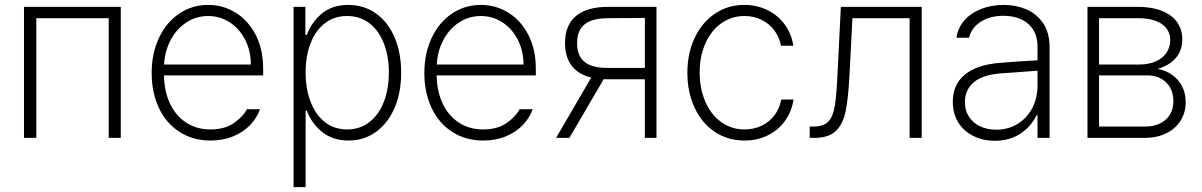

<svg xmlns="http://www.w3.org/2000/svg" viewBox="-20 -558 4866 777"><path d="M77.1 -530.3H468.8V0H419.9V-484.4H127V0H77.1Z M593.8 -262.7Q593.8 -341.3 623 -404.1Q652.3 -466.8 704.6 -502.4Q756.8 -538.1 822.3 -538.1Q882.3 -538.1 933.1 -507.1Q983.9 -476.1 1014.4 -417.5Q1044.9 -358.9 1044.9 -280.3V-252.9H643.6Q644.5 -189 667.7 -139.4Q690.9 -89.8 733.2 -62Q775.4 -34.2 832 -34.2Q888.2 -34.2 925 -59.1Q961.9 -84 979.5 -116.2H1032.2Q1020.5 -82 993.2 -53Q965.8 -23.9 924.6 -6.6Q883.3 10.7 832 10.7Q760.7 10.7 706.5 -24.2Q652.3 -59.1 623 -121.3Q593.8 -183.6 593.8 -262.7ZM995.1 -296.9Q995.1 -351.6 972.4 -396.5Q949.7 -441.4 910.2 -467.3Q870.6 -493.2 822.3 -493.2Q773.9 -493.2 734.4 -467.3Q694.8 -441.4 670.9 -396.5Q647 -351.6 644 -296.9Z M1168 -530.3H1215.8V-417H1221.7Q1241.7 -469.7 1283.4 -503.9Q1325.2 -538.1 1389.6 -538.1Q1453.1 -538.1 1501.7 -503.4Q1550.3 -468.8 1576.9 -406.5Q1603.5 -344.2 1603.5 -263.7Q1603.5 -183.6 1576.7 -121.3Q1549.8 -59.1 1501.5 -24.2Q1453.1 10.7 1390.6 10.7Q1326.7 10.7 1283.9 -23.7Q1241.2 -58.1 1221.7 -110.4H1216.8V199.2H1168ZM1384.8 -34.2Q1437 -34.2 1475.3 -64.2Q1513.7 -94.2 1533.7 -146.7Q1553.7 -199.2 1553.7 -264.6Q1553.7 -329.6 1533.7 -381.6Q1513.7 -433.6 1475.6 -463.4Q1437.5 -493.2 1384.8 -493.2Q1332.5 -493.2 1294.7 -463.9Q1256.8 -434.6 1236.8 -382.8Q1216.8 -331.1 1216.8 -264.6Q1216.8 -198.2 1237.1 -145.8Q1257.3 -93.3 1295.2 -63.7Q1333 -34.2 1384.8 -34.2Z M1697.3 -262.7Q1697.3 -341.3 1726.6 -404.1Q1755.9 -466.8 1808.1 -502.4Q1860.4 -538.1 1925.8 -538.1Q1985.8 -538.1 2036.6 -507.1Q2087.4 -476.1 2117.9 -417.5Q2148.4 -358.9 2148.4 -280.3V-252.9H1747.1Q1748 -189 1771.2 -139.4Q1794.4 -89.8 1836.7 -62Q1878.9 -34.2 1935.5 -34.2Q1991.7 -34.2 2028.6 -59.1Q2065.4 -84 2083 -116.2H2135.7Q2124 -82 2096.7 -53Q2069.3 -23.9 2028.1 -6.6Q1986.8 10.7 1935.5 10.7Q1864.3 10.7 1810.1 -24.2Q1755.9 -59.1 1726.6 -121.3Q1697.3 -183.6 1697.3 -262.7ZM2098.6 -296.9Q2098.6 -351.6 2075.9 -396.5Q2053.2 -441.4 2013.7 -467.3Q1974.1 -493.2 1925.8 -493.2Q1877.4 -493.2 1837.9 -467.3Q1798.3 -441.4 1774.4 -396.5Q1750.5 -351.6 1747.6 -296.9Z M2589.8 -237.3H2437.5L2423.3 -237.8L2284.2 0H2230.5L2372.6 -244.1Q2320.3 -256.8 2293.5 -292Q2266.6 -327.1 2266.6 -383.8Q2266.6 -456.1 2310.8 -493.2Q2355 -530.3 2441.4 -530.3H2636.7V0H2589.8ZM2437.5 -283.2H2589.8V-485.4L2441.4 -484.4Q2377.4 -484.4 2346.4 -460Q2315.4 -435.5 2315.4 -383.8Q2315.4 -332 2345.5 -307.6Q2375.5 -283.2 2437.5 -283.2Z M2761.7 -263.7Q2761.7 -341.8 2791 -404.3Q2820.3 -466.8 2872.8 -502.4Q2925.3 -538.1 2992.2 -538.1Q3043 -538.1 3085.4 -517.3Q3127.9 -496.6 3155.5 -459.2Q3183.1 -421.9 3190.4 -373H3140.6Q3134.3 -407.2 3114 -434.6Q3093.8 -461.9 3062.5 -477.5Q3031.2 -493.2 2993.2 -493.2Q2940.4 -493.2 2899.2 -463.9Q2857.9 -434.6 2834.7 -382.6Q2811.5 -330.6 2811.5 -264.6Q2811.5 -198.7 2834.5 -146.2Q2857.4 -93.8 2898.7 -64Q2939.9 -34.2 2993.2 -34.2Q3030.8 -34.2 3062 -49.1Q3093.3 -64 3114 -91.3Q3134.8 -118.7 3141.6 -155.3H3191.4Q3184.1 -106.9 3157 -69.1Q3129.9 -31.2 3087.4 -10.3Q3044.9 10.7 2993.2 10.7Q2924.8 10.7 2872.3 -24.7Q2819.8 -60.1 2790.8 -122.6Q2761.7 -185.1 2761.7 -263.7Z M3256.8 -45.9H3271.5Q3313 -45.9 3332.3 -66.2Q3351.6 -86.4 3358.6 -130.9Q3365.7 -175.3 3370.1 -273.4L3382.8 -530.3H3710V0H3661.1V-484.4H3429.7L3418 -258.8Q3413.1 -160.6 3402.3 -108.2Q3391.6 -55.7 3362.5 -27.8Q3333.5 0 3275.4 0H3256.8Z M4027.3 -303.7Q4063.5 -306.6 4106.4 -309.6Q4149.4 -312.5 4178.7 -314V-371.1Q4178.7 -408.7 4162.1 -436.3Q4145.5 -463.9 4114.5 -479Q4083.5 -494.1 4041 -494.1Q3986.8 -494.1 3949.2 -470.2Q3911.6 -446.3 3901.4 -405.3H3850.6Q3856.4 -445.3 3882.6 -475.3Q3908.7 -505.4 3950.4 -521.7Q3992.2 -538.1 4043 -538.1Q4090.8 -538.1 4132.8 -520.5Q4174.8 -502.9 4201.2 -464.4Q4227.5 -425.8 4227.5 -367.2V0H4178.7V-91.8H4174.8Q4153.3 -46.4 4109.6 -17.3Q4065.9 11.7 4005.9 11.7Q3959 11.7 3920.2 -7.1Q3881.3 -25.9 3858.6 -61.5Q3835.9 -97.2 3835.9 -146.5Q3835.9 -216.3 3885 -256.3Q3934.1 -296.4 4027.3 -303.7ZM4011.7 -33.2Q4060.1 -33.2 4098.1 -56.6Q4136.2 -80.1 4157.5 -120.8Q4178.7 -161.6 4178.7 -211.9V-272L4146.5 -269.5Q4066.9 -263.2 4037.1 -261.7Q3958 -256.3 3921.4 -225.6Q3884.8 -194.8 3884.8 -144.5Q3884.8 -110.8 3901.4 -85.4Q3918 -60.1 3946.8 -46.6Q3975.6 -33.2 4011.7 -33.2Z M4380.9 -530.3H4585Q4640.6 -530.3 4681.2 -514.4Q4721.7 -498.5 4743.2 -468.8Q4764.6 -439 4764.6 -398.4Q4764.2 -353 4738 -323Q4711.9 -293 4665 -279.3Q4697.3 -273.4 4722.9 -255.6Q4748.5 -237.8 4763.4 -209.5Q4778.3 -181.2 4778.3 -144.5Q4778.3 -102.5 4757.8 -69.8Q4737.3 -37.1 4699.7 -18.6Q4662.1 0 4613.3 0H4380.9ZM4728.5 -148.4Q4728.5 -179.2 4715.6 -202.9Q4702.6 -226.6 4679 -239.7Q4655.3 -252.9 4625 -252.9H4427.7V-45.9H4613.3Q4666 -45.9 4697.3 -73.7Q4728.5 -101.6 4728.5 -148.4ZM4715.8 -396.5Q4714.8 -438.5 4680.7 -461.4Q4646.5 -484.4 4585 -484.4H4427.7V-296.9H4590.8Q4627.9 -296.9 4656.2 -309.1Q4684.6 -321.3 4700.2 -344Q4715.8 -366.7 4715.8 -396.5Z"/></svg>

Font: Pretendard ExtraLight
Style: Regular
Weight: 200
Designer: Base glyphs from Inter by Rasmus Andersson; Hangeul glyphs from Noto Sans CJK(Source Han Sans) by Jang Soo-young and Kan
Foundry: Kil Hyung-jin
Version: Version 1.309